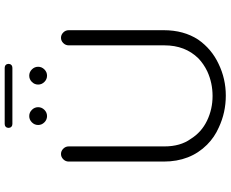

<svg xmlns="http://www.w3.org/2000/svg" viewBox="-100 -862 959 798"><g transform="rotate(-90 379.0 -463.5)"><path d="M652 -262Q652 -179 613 -119Q574 -63 512 -34Q450 -4 380 -4Q310 -4 248 -33Q207 -51 176 -82Q106 -152 106 -262V-657Q106 -670 115.5 -679.5Q125 -689 137.5 -689Q150 -689 159.5 -679.5Q169 -670 169 -657V-259Q169 -193 200 -150Q228 -105 276 -82Q324 -59 378.5 -59Q433 -59 481 -81Q512 -96 535 -118Q589 -173 589 -259V-657Q589 -670 598.5 -679.5Q608 -689 620.5 -689Q633 -689 642.5 -679.5Q652 -670 652 -657ZM489 -758Q478 -747 463 -747Q448 -747 437 -758Q426 -769 426 -784Q426 -799 437 -810Q448 -821 463 -821Q478 -821 489 -810Q500 -799 500 -784Q500 -769 489 -758ZM321 -758Q310 -747 295 -747Q280 -747 269 -758Q258 -769 258 -784Q258 -799 269 -810Q280 -821 295 -821Q310 -821 321 -810Q332 -799 332 -784Q332 -769 321 -758ZM262 -891Q255 -891 250.5 -895.5Q246 -900 246 -907Q246 -914 250.5 -918.5Q255 -923 262 -923H496Q503 -923 507.5 -918.5Q512 -914 512 -907Q512 -900 507.5 -895.5Q503 -891 496 -891Z"/></g></svg>

Font: Kurewa Gothic CJK TC Regular
Style: Regular
Weight: 400
Designer: Max Yao
Foundry: Max-Everyday
Version: Version 1.071; ttfautohint (v1.8.3)